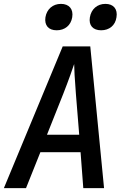

<svg xmlns="http://www.w3.org/2000/svg" viewBox="-22 -969 642 989"><path d="M499 -813C541 -813 572 -838 578 -880C585 -922 563 -949 521 -949C479 -949 448 -922 441 -880C434 -838 457 -813 499 -813ZM270 -813C312 -813 343 -838 350 -880C357 -922 334 -949 292 -949C250 -949 219 -922 212 -880C206 -838 228 -813 270 -813ZM-2 0H112L186 -185H393L407 0H514L443 -730H301ZM220 -275 304 -486C333 -560 353 -618 360 -639C360 -618 363 -560 369 -485L386 -275Z"/></svg>

Font: JetBrains Mono SemiBold
Style: Italic
Weight: 472
Italic angle: -9°
Monospace: yes
Designer: Philipp Nurullin, Konstantin Bulenkov
Foundry: JetBrains
Version: Version 2.305